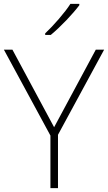

<svg xmlns="http://www.w3.org/2000/svg" viewBox="-20 -970 557 990"><path d="M389 -943V-950H343C316 -907 255 -837 213 -798V-790H242C294 -833 356 -899 389 -943ZM259 -314 44 -714H0L240 -271V0H279V-275L517 -714H474Z"/></svg>

Font: Noto Sans Tamil ExtraLight
Style: Regular
Weight: 200
Designer: Jelle Bosma - Monotype Design Team
Foundry: Monotype Imaging Inc.
Version: Version 2.004